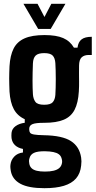

<svg xmlns="http://www.w3.org/2000/svg" viewBox="-20 -792 500 1002"><path d="M211.8 190.1Q129.2 190.1 86.8 167.2Q44.4 144.3 36.4 100.4Q35.3 94.6 34.4 85.5Q33.5 76.4 34.6 67.8Q37.2 43.5 54.1 25.4Q71 7.3 99.8 3.8V-14.8Q74 -19.7 58.7 -34Q43.5 -48.2 40.2 -71.1Q39.5 -77.4 39.5 -84.1Q39.5 -90.9 40.2 -98.9Q42.7 -120.5 61.6 -134Q80.5 -147.5 109.2 -151.3V-170Q70.6 -187.6 52 -222.5Q33.3 -257.4 29.6 -314.3Q28.9 -334.9 28.4 -351.4Q27.9 -367.9 27.9 -382.6Q27.9 -397.3 28.4 -412.7Q28.9 -428.2 29.6 -446.3Q32.9 -502.7 51.1 -538.7Q69.3 -574.6 108.3 -591.8Q147.2 -609 212.2 -609Q273.9 -609 309.9 -593.3Q345.9 -577.6 365.8 -543.3H384.5Q388.2 -573.1 405.9 -586.6Q423.5 -600 459 -600V-505.1H443Q419.5 -505.1 406.2 -492.8Q392.9 -480.5 392.6 -449.4L392.4 -412.9Q392.5 -399.8 392.5 -388.5Q392.5 -377.2 392.7 -366.1Q392.9 -355 392.6 -342.5Q392.4 -330 391.4 -314.3Q387.9 -255.4 369.4 -219.3Q350.8 -183.2 312.6 -167.2Q274.3 -151.1 211.1 -151.1Q166.2 -151.3 149.3 -144.1Q132.5 -136.8 132.5 -120.2V-116.4Q132.6 -105.5 137.1 -99.2Q141.5 -92.9 157.7 -90Q173.8 -87.1 209.2 -86.3Q305.2 -84.7 350.1 -55.8Q395 -26.9 403.5 30.6Q405 40 405 49.9Q405 59.9 403.5 72.5Q399.3 113.3 376.8 139.3Q354.3 165.2 313.2 177.7Q272.1 190.1 211.8 190.1ZM214.6 103.4Q241.1 103.4 259.4 99Q277.7 94.6 288.4 85.7Q299.1 76.7 302.4 63.5Q304.6 55.8 304.2 49Q303.8 42.2 301.6 35.3Q298 21.2 287.2 13.2Q276.4 5.1 258.4 1.5Q240.5 -2.2 215 -2.6Q176 -3.2 157 5.9Q137.9 14.9 133.5 35.2Q131.2 42.3 131.4 49.7Q131.6 57.1 133.1 63.5Q135.9 77.5 145.5 86.4Q155.1 95.2 172.2 99.3Q189.4 103.4 214.6 103.4ZM210.7 -245.3Q243.7 -245.3 255.4 -258.8Q267.1 -272.4 268.9 -296.9Q269.9 -312.2 270.5 -333.7Q271.1 -355.3 271.1 -378.8Q271.1 -402.4 270.5 -424.4Q269.9 -446.3 268.9 -462.4Q267.1 -489.5 254.7 -502.2Q242.3 -514.8 210.7 -514.8Q179.2 -514.8 166 -502Q152.9 -489.1 151.8 -460.9Q150.8 -436 150.3 -413.4Q149.8 -390.9 149.8 -370.7Q149.8 -350.5 150.3 -332.8Q150.8 -315.2 151.8 -299.9Q153.6 -275.7 164.7 -260.5Q175.7 -245.3 210.7 -245.3ZM179.3 -640.9 102.4 -772.1H175.9L212 -703.4L247.9 -772.1H321.4L244.5 -640.9Z"/></svg>

Font: Big Shoulders Thin
Style: Regular
Weight: 100
Designer: Patric King
Foundry: XO Type Co
Version: Version 2.002